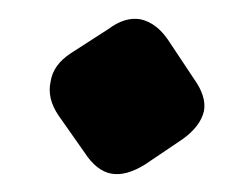

<svg xmlns="http://www.w3.org/2000/svg" viewBox="-20 -420 245 209"><path d="M97.7 -388.2Q116 -402 133 -399Q151 -395 164 -375L190.9 -334.5Q205 -315 202 -299Q198 -282 178 -268L137.8 -240.9Q117 -228 101 -231Q85 -234 72 -254L43.7 -294.3Q31 -313 35.1 -331.2Q37.8 -349.4 57 -362Z"/></svg>

Font: Young Serif Light
Style: Italic
Weight: 300
Italic angle: -10.979°
Designer: Bastien Sozeau
Foundry: NBR — Bastien Sozeau
Version: Version 5.001